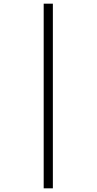

<svg xmlns="http://www.w3.org/2000/svg" viewBox="-20 -782 527 1046"><path d="M218 -762H268V244H218Z"/></svg>

Font: Noto Sans Myanmar SemiCondensed Light
Style: Regular
Weight: 300
Width: 4
Designer: Monotype Design Team
Foundry: Monotype Imaging Inc.
Version: Version 2.107; ttfautohint (v1.8.4.7-5d5b)